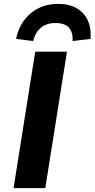

<svg xmlns="http://www.w3.org/2000/svg" viewBox="-20 -972 489 992"><path d="M50 0 162 -705H326L214 0ZM151 -760 63 -771Q81 -856 139.5 -904Q198 -952 281 -952Q337 -952 375.5 -930Q414 -908 433 -867.5Q452 -827 448 -771L355 -760Q358 -803 337 -828Q316 -853 267 -853Q220 -853 191 -828.5Q162 -804 151 -760Z"/></svg>

Font: Nunito Sans 7pt ExtraBold
Style: Italic
Weight: 800
Italic angle: -9°
Designer: Vernon Adams
Foundry: Vernon Adams
Version: Version 3.101;gftools[0.9.27]